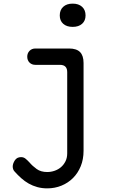

<svg xmlns="http://www.w3.org/2000/svg" viewBox="-20 -797 640 1057"><path d="M350 -400Q350 -420 340 -430Q330 -440 310 -440H175Q155 -440 142.5 -452.5Q130 -465 130 -485Q130 -504 142.5 -517Q155 -530 175 -530H360Q401 -530 420.5 -510.5Q440 -491 440 -450V33Q440 80 424.5 118Q409 156 382 183Q355 210 318.5 225Q282 240 240 240Q211 240 185.5 233Q160 226 138 213.5Q116 201 97 184Q78 167 61 148Q55 142 52.5 134.5Q50 127 50 120Q50 104 61.5 86Q73 68 96 68Q110 68 120.5 76.5Q131 85 142 97Q159 117 182 133.5Q205 150 240 150Q261 150 281 143Q301 136 316 123Q331 110 340.5 91Q350 72 350 47ZM380 -649Q347 -649 328 -666Q309 -683 309 -712Q309 -742 328 -759.5Q347 -777 380 -777Q413 -777 432 -759.5Q451 -742 451 -712Q451 -683 432 -666Q413 -649 380 -649Z"/></svg>

Font: Maple Mono NF
Style: Regular
Weight: 400
Monospace: yes
Designer: subframe7536
Version: Version 7.000